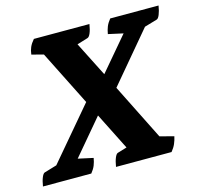

<svg xmlns="http://www.w3.org/2000/svg" viewBox="-126 -745 891 848"><g transform="rotate(-15 319.0 -321.0)"><path d="M-31 -1Q-27 -26 -20.5 -41.5Q-14 -57 -7 -59L50 -76L250 -312L124 -563L70 -577Q72 -595 78.5 -610Q85 -625 99 -641H353Q349 -616 342.5 -600.5Q336 -585 328 -583L279 -568L359 -410L488 -562L420 -577Q423 -595 429 -610Q435 -625 448 -641H669Q665 -616 658.5 -600.5Q652 -585 645 -583L587 -566L395 -338L523 -82L587 -65Q583 -47 576.5 -32Q570 -17 557 -1H303Q307 -26 313.5 -41.5Q320 -57 327 -59L370 -72L285 -241L149 -80L218 -65Q215 -47 209 -32Q203 -17 190 -1Z"/></g></svg>

Font: Petrona ExtraBold
Style: Italic
Weight: 800
Italic angle: -9°
Designer: Ringo R. Seeber
Foundry: Ringo R. Seeber
Version: Version 2.001; ttfautohint (v1.8.3)